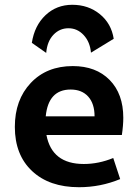

<svg xmlns="http://www.w3.org/2000/svg" viewBox="-20 -772 577 802"><path d="M173 -551 113 -593Q124 -665 170 -708.5Q216 -752 282 -752Q349 -752 397 -713Q445 -674 455 -610L360 -552Q356 -597 329.5 -625.5Q303 -654 266 -654Q229 -654 203 -626.5Q177 -599 173 -551ZM310 10Q186 10 114 -57.5Q42 -125 42 -242Q42 -355 108.5 -425.5Q175 -496 284 -496Q381 -496 438 -438Q495 -380 495 -280Q495 -248 489 -208H174Q197 -87 330 -87Q392 -87 453 -112L482 -24Q400 10 310 10ZM275 -398Q182 -398 171 -286H375Q375 -339 348.5 -368.5Q322 -398 275 -398Z"/></svg>

Font: Cantarell
Style: Bold
Weight: 700
Designer: Dave Crossland, Nikolaus Waxweiler, Florian Fecher, Jacques Le Bailly, Eben Sorkin, Alexei Vanyashin, Alexios Zavras, Em
Version: Version 0.303